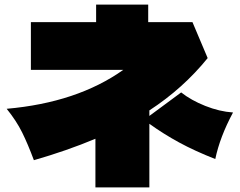

<svg xmlns="http://www.w3.org/2000/svg" viewBox="-20 -791 1040 833"><path d="M914 -101Q825 -136 757 -173Q689 -210 628 -254V22H394V-189Q270 -137 127 -96Q101 -166 76 -216.5Q51 -267 9 -319Q315 -346 515 -488H114V-695H397V-771H623V-695H815L881 -539Q774 -407 628 -312V-288L766 -390Q809 -356 870.5 -331.5Q932 -307 991 -303Q934 -197 914 -101Z"/></svg>

Font: Mantou Sans
Style: Regular
Weight: 400
Designer: Mant0u / artakana
Foundry: Mant0u / artakana
Version: Version 1.001;October 22, 2023;FontCreator 14.0.0.2901 64-bi